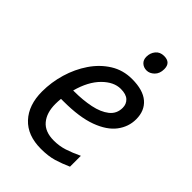

<svg xmlns="http://www.w3.org/2000/svg" viewBox="-219 -831 937 937"><g transform="rotate(45 249.5 -363.0)"><path d="M242 10Q149 10 98.5 -44.5Q48 -99 48 -192Q48 -256 66.5 -318.5Q85 -381 120 -432.5Q155 -484 204.5 -515Q254 -546 316 -546Q392 -546 430.5 -513Q469 -480 469 -421Q469 -369 436.5 -326Q404 -283 335 -257.5Q266 -232 156 -232H139Q138 -223 137.5 -213Q137 -203 137 -195Q137 -134 167 -98.5Q197 -63 258 -63Q296 -63 330 -74Q364 -85 404 -104V-29Q366 -12 329.5 -1Q293 10 242 10ZM159 -303Q219 -303 270 -313.5Q321 -324 352 -348.5Q383 -373 383 -414Q383 -440 365.5 -456.5Q348 -473 311 -473Q263 -473 218.5 -428.5Q174 -384 152 -303ZM336 -625Q316 -625 302 -637.5Q288 -650 288 -672Q288 -698 303.5 -717Q319 -736 347 -736Q393 -736 393 -691Q393 -660 375 -642.5Q357 -625 336 -625Z"/></g></svg>

Font: Noto Sans
Style: Italic
Weight: 400
Italic angle: -12°
Designer: Monotype Design Team
Foundry: Monotype Imaging Inc.
Version: Version 2.013; ttfautohint (v1.8.4.7-5d5b)